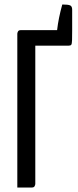

<svg xmlns="http://www.w3.org/2000/svg" viewBox="-20 -834 347 854"><path d="M257 -814Q283 -814 292 -810Q301 -806 301 -791V-700Q301 -672 300.5 -655.5Q300 -639 297 -635Q294 -631 286 -631H137V-16Q137 -12 134 -6Q131 0 122 0H57V-684Q57 -688 60 -694Q63 -700 73 -700H234Q240 -753 257 -814Z"/></svg>

Font: Yanone Kaffeesatz
Style: Regular
Weight: 400
Designer: Yanone (Cyrillic: Daniel Pouzeot & Huerta Tipografica)
Foundry: Yanone
Version: Version 1.100;PS 001.100;hotconv 1.0.70;makeotf.lib2.5.58329